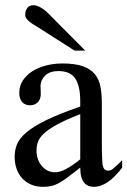

<svg xmlns="http://www.w3.org/2000/svg" viewBox="-20 -701 484 729"><path d="M443.8 -64.5Q388.7 8.3 336.9 8.3Q326.2 8.3 316.7 4.9Q307.1 1.5 300 -6.8Q293 -15.1 288.8 -29.1Q284.7 -43 284.7 -64.5Q255.4 -41.5 236.1 -27.1Q216.8 -12.7 201.9 -4.9Q187 2.9 173.6 5.6Q160.2 8.3 142.6 8.3Q118.7 8.3 99.1 0.2Q79.6 -7.8 65.4 -22.7Q51.3 -37.6 43.5 -58.8Q35.6 -80.1 35.6 -106Q35.6 -130.9 44.7 -153.3Q53.7 -175.8 80.6 -198.5Q107.4 -221.2 156.2 -245.1Q205.1 -269 284.7 -296.4V-314.9Q284.7 -347.2 279.5 -369.1Q274.4 -391.1 264.2 -405Q253.9 -418.9 238.3 -425Q222.7 -431.2 201.2 -431.2Q170.4 -431.2 152.8 -415.3Q135.3 -399.4 133.8 -376.5L134.8 -347.2Q135.7 -326.2 124.3 -313.7Q112.8 -301.3 94.2 -301.3Q74.7 -301.3 64 -313.7Q53.2 -326.2 53.2 -348.1Q53.2 -374.5 66.7 -395.3Q80.1 -416 102.8 -430.4Q125.5 -444.8 155 -452.4Q184.6 -460 216.8 -460Q265.1 -460 294.7 -449.5Q324.2 -439 340.3 -419.2Q356.4 -399.4 361.6 -371.1Q366.7 -342.8 366.7 -307.6V-155.3Q366.7 -124 367.7 -104Q368.7 -84 369.1 -77.1Q371.6 -64 376.5 -58.6Q381.3 -53.2 390.6 -53.2Q395 -53.2 398.9 -54.4Q402.8 -55.7 408.2 -59.6Q413.6 -63.5 421.9 -71.3Q430.2 -79.1 443.8 -92.8ZM284.7 -267.6Q228 -245.6 195.1 -227.3Q162.1 -209 145 -192.4Q127.9 -175.8 123.3 -160.4Q118.7 -145 118.7 -128.9Q118.7 -111.3 124 -96.7Q129.4 -82 138.4 -71Q147.5 -60.1 159.9 -53.7Q172.4 -47.4 186.5 -46.9Q205.6 -45.9 229.7 -58.6Q253.9 -71.3 284.7 -96.2ZM263.2 -508.8 119.1 -600.6Q112.8 -604.5 105.2 -609.1Q97.7 -613.8 91.1 -619.4Q84.5 -625 80.1 -631.1Q75.7 -637.2 75.7 -643.6Q75.7 -661.1 84 -671.1Q92.3 -681.2 106.9 -681.2Q119.6 -681.2 135.5 -671.9Q151.4 -662.6 165 -648.4L303.7 -508.8Z"/></svg>

Font: Doulos SIL Eur
Style: Regular
Weight: 400
Designer: Walt Agee, Victor Gaultney, Peter Martin, Debbi Hosken, Becca Hirsbrunner
Foundry: SIL International
Version: Version 5.000